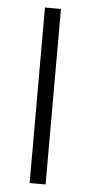

<svg xmlns="http://www.w3.org/2000/svg" viewBox="-52 -746 369 778"><g transform="rotate(5 132.0 -357.0)"><path d="M99 -714H164V0H99Z"/></g></svg>

Font: OpenSansMMV
Style: Light
Weight: 300
Foundry: Ascender Corporation
Version: Version 4.001